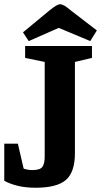

<svg xmlns="http://www.w3.org/2000/svg" viewBox="-20 -864 475 902"><path d="M147 18Q99 18 61.5 8.5Q24 -1 0 -15V-189H64L91 -72Q95 -70 107 -67.5Q119 -65 132 -65Q169 -65 179.5 -80.5Q190 -96 190 -128V-573L98 -592V-648H412V-592L332 -573V-144Q332 -56 290 -19Q248 18 147 18ZM115 -671 88 -712 210 -813Q231 -830 243 -837Q255 -844 262 -844Q271 -844 282.5 -837.5Q294 -831 314 -814L435 -721L404 -671L256 -733Z"/></svg>

Font: Faustina Light
Style: Bold
Weight: 700
Version: Version 1.200